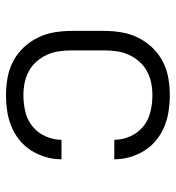

<svg xmlns="http://www.w3.org/2000/svg" viewBox="7 -585 586 640"><g transform="rotate(90 300.0 -265.0)"><path d="M298 8Q269 8 240 3Q211 -2 185 -15.5Q159 -29 139 -50Q119 -71 106 -97Q93 -123 88 -152Q83 -181 83 -210V-320Q83 -349 88 -378Q93 -407 106 -433Q119 -459 139 -480Q159 -501 185 -514.5Q211 -528 240 -533Q269 -538 298 -538Q324 -538 350.5 -534Q377 -530 401.5 -520Q426 -510 447 -493Q468 -476 482 -453.5Q496 -431 503.5 -405.5Q511 -380 511 -353Q511 -353 511 -353Q511 -353 511 -353H446Q446 -353 446 -353Q446 -353 446 -353Q446 -380 434.5 -406Q423 -432 401.5 -449.5Q380 -467 352.5 -473.5Q325 -480 298 -480Q277 -480 256.5 -476Q236 -472 217.5 -462Q199 -452 185 -436Q171 -420 162.5 -401Q154 -382 151 -361.5Q148 -341 148 -320V-210Q148 -189 151 -168.5Q154 -148 162.5 -129Q171 -110 185 -94Q199 -78 217.5 -68Q236 -58 256.5 -54Q277 -50 298 -50Q325 -50 352.5 -56.5Q380 -63 401.5 -80.5Q423 -98 434.5 -124Q446 -150 446 -177Q446 -177 446 -177Q446 -177 446 -177H511Q511 -177 511 -177Q511 -177 511 -177Q511 -150 503.5 -124.5Q496 -99 482 -76.5Q468 -54 447 -37Q426 -20 401.5 -10Q377 0 350.5 4Q324 8 298 8Z"/></g></svg>

Font: Iosevka Curly Light Extended
Style: Regular
Weight: 300
Width: 7
Monospace: yes
Designer: Belleve Invis
Foundry: Belleve Invis
Version: Version 11.1.0; ttfautohint (v1.8.3)